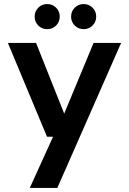

<svg xmlns="http://www.w3.org/2000/svg" viewBox="-20 -708 637 948"><path d="M127 220 242 -33H212L19 -496H158L297 -147L442 -496H578L263 220ZM393 -564Q367 -564 349 -582Q331 -600 331 -626Q331 -652 349 -670Q367 -688 393 -688Q419 -688 437 -670Q455 -652 455 -626Q455 -600 437 -582Q419 -564 393 -564ZM213 -564Q187 -564 169 -582Q151 -600 151 -626Q151 -652 169 -670Q187 -688 213 -688Q239 -688 257 -670Q275 -652 275 -626Q275 -600 257 -582Q239 -564 213 -564Z"/></svg>

Font: DeepMind Sans
Style: Bold
Weight: 700
Designer: Jonny Pinhorn / Modifications: Colophon Foundry
Foundry: Colophon Foundry
Version: Version 1.002; ttfautohint (v1.8.2)